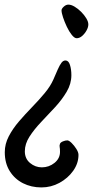

<svg xmlns="http://www.w3.org/2000/svg" viewBox="-20 -616 420 831"><path d="M0.7 42.8Q0.7 7 18 -26.1Q35.3 -59.3 62.3 -90.7Q89.3 -122.1 118.7 -152.3Q148.2 -182.6 173.1 -212.5Q198.1 -242.4 211.1 -272Q222.1 -297.9 230.2 -315.9Q238.2 -333.9 245.8 -344.1Q253.4 -354.3 263.3 -354.3Q276.8 -354.3 282.8 -335Q288.9 -315.8 288.9 -290.5Q288.9 -253.4 268.6 -219Q248.3 -184.5 218.4 -152.1Q188.5 -119.8 158.3 -88.1Q128.1 -56.4 107.8 -24.9Q87.5 6.6 87.5 38.8Q87.5 70.8 110.1 89.5Q132.7 108.3 161 108.3Q191.8 108.3 215.8 89.1Q239.7 69.9 239.7 41.2Q239.7 26.6 238.2 20.3Q236.6 14.1 239.7 6.2Q241.8 0.3 252.3 -4.1Q262.8 -8.4 271.4 -8.4Q278.5 -8.4 290 2.8Q301.4 14.1 310.6 28.7Q319.7 43.3 319.7 54.3Q319.7 91 296.8 123.3Q273.8 155.5 237.4 175.4Q201 195.2 159.3 195.2Q115.5 195.2 79.6 177.1Q43.7 158.9 22.2 124.7Q0.7 90.5 0.7 42.8ZM362.3 -510.3Q362.3 -498.2 354.7 -484.4Q347.1 -470.6 335.7 -460.5Q324.2 -450.5 311.8 -450.5Q302.4 -450.5 290.8 -464.8Q279.2 -479.2 269.3 -500.1Q259.4 -521 252.9 -540.7Q246.3 -560.5 246.3 -571.2Q246.3 -578.3 256 -587.2Q265.7 -596 275.8 -596Q288.2 -596 303 -587.1Q317.7 -578.3 331.1 -564.9Q344.5 -551.5 353.4 -536.9Q362.3 -522.3 362.3 -510.3Z"/></svg>

Font: Kalam Variable Light
Style: Regular
Weight: 300
Designer: Lipi Raval, Jonny Pinhorn
Foundry: Indian Type Foundry
Version: Version 3.000